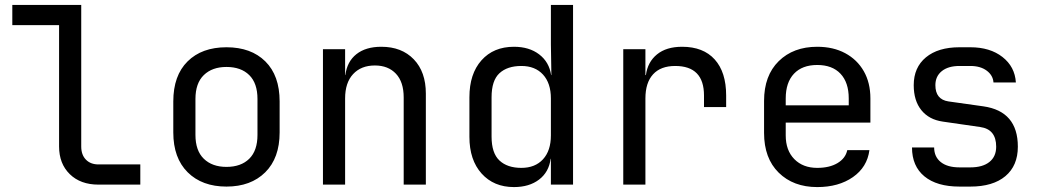

<svg xmlns="http://www.w3.org/2000/svg" viewBox="-20 -750 4240 780"><path d="M380 0Q307 0 263.5 -42.5Q220 -85 220 -155V-648H30V-730H310V-155Q310 -121 329 -101.5Q348 -82 380 -82H550V0Z M900 8Q801 8 742.5 -50Q684 -108 684 -212V-338Q684 -443 742 -500.5Q800 -558 900 -558Q1000 -558 1058 -500.5Q1116 -443 1116 -338V-212Q1116 -108 1057.5 -50Q999 8 900 8ZM900 -72Q959 -72 992.5 -105Q1026 -138 1026 -202V-348Q1026 -412 992.5 -445Q959 -478 900 -478Q842 -478 808 -445Q774 -412 774 -348V-202Q774 -138 808 -105Q842 -72 900 -72Z M1292 0V-550H1382V-445H1383Q1390 -500 1428 -530Q1466 -560 1529 -560Q1612 -560 1661 -509Q1710 -458 1710 -370V0H1620V-354Q1620 -417 1588.5 -450.5Q1557 -484 1503 -484Q1447 -484 1414.5 -449Q1382 -414 1382 -350V0Z M2068 10Q1986 10 1936.5 -45Q1887 -100 1887 -194V-355Q1887 -450 1936 -505Q1985 -560 2068 -560Q2130 -560 2170.5 -529Q2211 -498 2219 -445H2220L2218 -570V-730H2308V0H2218V-105H2217Q2210 -51 2170 -20.5Q2130 10 2068 10ZM2098 -68Q2154 -68 2186 -103Q2218 -138 2218 -200V-350Q2218 -412 2186 -447Q2154 -482 2098 -482Q2041 -482 2009 -452.5Q1977 -423 1977 -355V-195Q1977 -128 2009 -98Q2041 -68 2098 -68Z M2512 0V-550H2602V-445H2604Q2611 -498 2649 -529Q2687 -560 2751 -560Q2837 -560 2883.5 -508.5Q2930 -457 2930 -362V-315H2840V-362Q2840 -482 2723 -482Q2664 -482 2633 -448Q2602 -414 2602 -350V0Z M3300 10Q3203 10 3143.5 -48.5Q3084 -107 3084 -210V-340Q3084 -443 3143.5 -501.5Q3203 -560 3300 -560Q3365 -560 3413.5 -534Q3462 -508 3489 -461Q3516 -414 3516 -350V-252H3172V-200Q3172 -139 3207 -103.5Q3242 -68 3300 -68Q3350 -68 3382.5 -87.5Q3415 -107 3422 -140H3512Q3503 -71 3445 -30.5Q3387 10 3300 10ZM3172 -322H3428V-350Q3428 -415 3394.5 -450.5Q3361 -486 3300 -486Q3239 -486 3205.5 -450.5Q3172 -415 3172 -350Z M3878 8Q3786 8 3735.5 -33.5Q3685 -75 3685 -151H3775Q3775 -113 3802 -91.5Q3829 -70 3878 -70H3922Q3972 -70 3999.5 -92Q4027 -114 4027 -154Q4027 -225 3962 -234L3810 -256Q3754 -264 3723 -302.5Q3692 -341 3692 -404Q3692 -476 3741.5 -517Q3791 -558 3878 -558H3922Q4002 -558 4052.5 -518.5Q4103 -479 4107 -415H4016Q4014 -444 3988.5 -463Q3963 -482 3922 -482H3878Q3832 -482 3806 -461Q3780 -440 3780 -404Q3780 -346 3833 -338L3975 -318Q4115 -298 4115 -154Q4115 -77 4064.5 -34.5Q4014 8 3922 8Z"/></svg>

Font: JetBrainsMonoNL NF
Style: Regular
Weight: 400
Designer: Philipp Nurullin, Konstantin Bulenkov
Foundry: JetBrains
Version: Version 2.304; ttfautohint (v1.8.4.7-5d5b);Nerd Fonts 3.2.1